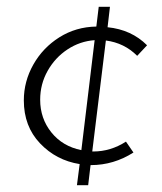

<svg xmlns="http://www.w3.org/2000/svg" viewBox="-20 -476 476 564"><path d="M383 -312Q345 -350 291 -357L251 -31H254Q305 -31 350 -60L372 -28Q314 9 247 9H246L239 68H206L214 6Q145 -5 97.5 -55Q50 -105 50 -181Q50 -237 78 -286.5Q106 -336 154.5 -366.5Q203 -397 263 -398L270 -456H303L296 -396Q366 -389 412 -343ZM98 -183Q98 -128 131 -87Q164 -46 219 -35L258 -358Q215 -355 178.5 -331Q142 -307 120 -268Q98 -229 98 -183Z"/></svg>

Font: Josefin Sans Light
Style: Italic
Weight: 300
Italic angle: -7°
Designer: Santiago Orozco
Foundry: Typemade
Version: Version 2.000